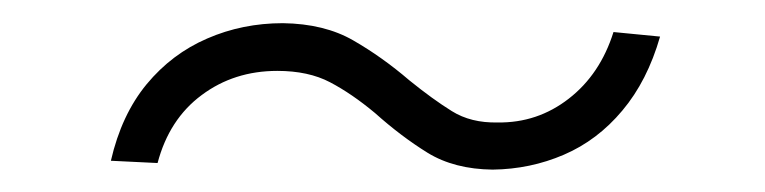

<svg xmlns="http://www.w3.org/2000/svg" viewBox="-20 -372 673 169"><path d="M77.6 -230.5Q86.9 -271 109.1 -297.9Q131.3 -324.7 162.4 -338.1Q193.4 -351.6 229 -351.6Q265.6 -351.1 291 -336.4Q316.4 -321.8 340.3 -301.3Q360.8 -284.7 377.7 -274.2Q394.5 -263.7 418 -264.2Q453.1 -263.7 480.7 -285.2Q508.3 -306.6 520 -343.8L561 -339.8Q549.8 -300.8 527.8 -274.7Q505.9 -248.5 476.3 -235.8Q446.8 -223.1 413.6 -222.7Q379.9 -223.1 356.4 -237.5Q333 -252 310.1 -272.5Q289.6 -289.6 270.5 -299.6Q251.5 -309.6 224.1 -309.6Q186 -309.6 157.5 -288.3Q128.9 -267.1 118.7 -228.5Z"/></svg>

Font: Inter 18pt ExtraLight
Style: Italic
Weight: 250
Italic angle: -9.3988°
Designer: Rasmus Andersson
Foundry: rsms
Version: Version 4.001;git-66647c0bb